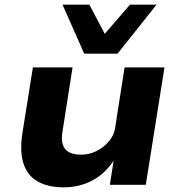

<svg xmlns="http://www.w3.org/2000/svg" viewBox="-20 -792 769 823"><path d="M253 11Q185 11 141 -14.5Q97 -40 80.5 -91.5Q64 -143 76 -221L121 -503H291L248 -229Q242 -196 249 -173Q256 -150 276 -139.5Q296 -129 328 -129Q363 -129 394.5 -145Q426 -161 447.5 -187Q469 -213 473 -241L514 -503H685L605 0H451L467 -103Q429 -46 374 -17.5Q319 11 253 11ZM341 -562 248 -772H363L429 -647L537 -772H651L484 -562Z"/></svg>

Font: Nunito Sans 7pt SemiExpanded ExtraBold
Style: Italic
Weight: 800
Width: 6
Italic angle: -9°
Designer: Vernon Adams
Foundry: Vernon Adams
Version: Version 3.101;gftools[0.9.27]